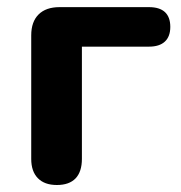

<svg xmlns="http://www.w3.org/2000/svg" viewBox="-20 -510 506 538"><path d="M67.5 -64.8V-410.8Q67.5 -449 88.1 -469.5Q108.8 -490 146.7 -490H397.6Q427.1 -490 442.2 -476.1Q457.2 -462.1 457.2 -434.7Q457.2 -407.6 442 -393.5Q426.7 -379.3 397.6 -379.3H209.5V-64.8Q209.5 -28.9 191.8 -10.2Q174 8.4 139.3 8.4Q104.8 8.4 86.2 -10.6Q67.5 -29.5 67.5 -64.8Z"/></svg>

Font: SN Pro Thin
Style: Regular
Weight: 200
Designer: Tobias Whetton
Foundry: Supernotes
Version: Version 1.003;Glyphs 3.3 (3324)